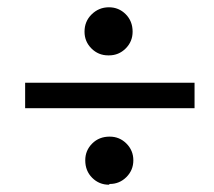

<svg xmlns="http://www.w3.org/2000/svg" viewBox="-20 -594 588 527"><path d="M514 -367V-297H49V-367ZM281 -89 279 -87Q252 -87 233 -106Q214 -125 214 -154Q214 -181 233 -200Q252 -219 281 -219Q308 -219 327 -200Q346 -181 346 -154Q346 -127 327 -108Q308 -89 281 -89ZM279 -442H277Q250 -442 231 -461Q212 -480 212 -507Q212 -535 231 -554Q251 -574 279 -574Q306 -574 325 -555Q344 -536 344 -507Q344 -480 325 -461Q306 -442 279 -442Z"/></svg>

Font: Libra Serif Modern
Style: Bold Italic
Weight: 700
Italic angle: -12°
Designer: Stefan Peev, Context Ltd
Foundry: Stefan Peev, Context Ltd
Version: Version 1.000